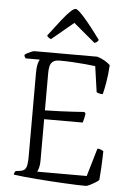

<svg xmlns="http://www.w3.org/2000/svg" viewBox="-62 -997 701 1042"><g transform="rotate(5 288.5 -476.0)"><path d="M447 0Q429 0 398.5 -1Q368 -2 331 -4Q294 -6 254 -8.5Q214 -11 175.5 -14Q137 -17 105 -20.5Q73 -24 51 -27Q51 -33 54 -38.5Q57 -44 59 -47L82 -50Q98 -52 107 -59.5Q116 -67 119.5 -84Q123 -101 123 -130V-587Q123 -610 125.5 -625Q128 -640 131.5 -649Q135 -658 137 -661H60Q59 -663 56 -667Q53 -671 52 -679Q56 -684 66.5 -689.5Q77 -695 88 -699.5Q99 -704 104 -704H447Q470 -697 488.5 -686Q507 -675 518 -664Q515 -612 507.5 -569Q500 -526 494 -504Q482 -504 472.5 -506.5Q463 -509 460 -512L440 -652Q418 -655 385 -658Q352 -661 316 -663Q280 -665 246 -665Q220 -665 208 -655Q196 -645 192.5 -628.5Q189 -612 189 -592V-389Q233 -390 270.5 -391.5Q308 -393 341 -395Q374 -397 403 -399L410 -391Q408 -375 404.5 -361Q401 -347 399 -341H189V-114Q189 -92 184.5 -76Q180 -60 176 -54H446L491 -207Q502 -207 511 -203Q520 -199 524 -196Q524 -180 523 -155Q522 -130 520.5 -100Q519 -70 516 -38Q507 -30 494 -22Q481 -14 468.5 -8Q456 -2 447 0ZM188 -777Q179 -781 173.5 -785Q168 -789 166 -795Q208 -851 235.5 -885.5Q263 -920 280.5 -936Q298 -952 307 -952Q315 -952 332 -936Q349 -920 377.5 -885.5Q406 -851 447 -795Q445 -791 440.5 -786Q436 -781 425 -777L307 -876Z"/></g></svg>

Font: Texturina 12pt Thin
Style: Regular
Weight: 250
Designer: Guillermo Torres Carreño
Foundry: Omnibus-Type
Version: Version 1.002